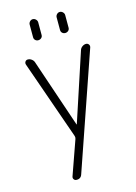

<svg xmlns="http://www.w3.org/2000/svg" viewBox="-140 -808 779 1101"><g transform="rotate(-15 250.0 -257.5)"><path d="M227.5 -26.4 63.5 -494.1Q60.5 -503.9 65.9 -511.7Q71.3 -519.5 81.1 -519.5Q92.8 -519.5 103 -512.2Q113.3 -504.9 117.2 -494.1L254.9 -87.9Q254.9 -86.9 255.9 -86.9Q256.8 -86.9 256.8 -87.9L390.6 -494.1Q394.5 -504.9 404.8 -512.2Q415 -519.5 426.8 -519.5Q436.5 -519.5 442.4 -511.7Q448.2 -503.9 445.3 -494.1L207 195.3Q199.2 220.7 172.9 219.7Q163.1 219.7 157.7 211.9Q152.3 204.1 155.3 195.3L227.5 -8.8Q230.5 -18.6 227.5 -26.4ZM303.7 -710Q303.7 -719.7 311 -727.5Q318.4 -735.4 328.6 -735.4Q338.9 -735.4 346.7 -727.5Q354.5 -719.7 354.5 -710V-634.8Q354.5 -624 346.7 -617.2Q338.9 -610.4 328.6 -610.4Q318.4 -610.4 311 -617.2Q303.7 -624 303.7 -634.8ZM143.6 -710Q143.6 -719.7 150.9 -727.5Q158.2 -735.4 168.5 -735.4Q178.7 -735.4 186.5 -727.5Q194.3 -719.7 194.3 -710V-634.8Q194.3 -624 186.5 -617.2Q178.7 -610.4 168.5 -610.4Q158.2 -610.4 150.9 -617.2Q143.6 -624 143.6 -634.8Z"/></g></svg>

Font: Rounded-X Mgen+ 1m light
Style: Regular
Weight: 200
Designer: [Source Han Sans]
Ryoko NISHIZUKA  (kana & ideographs); Paul D. Hunt (Latin, Greek & Cyrillic); Wenlong ZHANG  (bopomofo
Version: Version 1.059.20150602